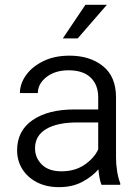

<svg xmlns="http://www.w3.org/2000/svg" viewBox="-20 -770 580 800"><path d="M402.8 0Q397.9 -11.7 394.8 -29.1Q391.6 -46.4 390.1 -64.5Q364.3 -34.2 322.8 -12.2Q281.2 9.8 226.1 9.8Q173.3 9.8 134 -10.5Q94.7 -30.8 73 -65.4Q51.3 -100.1 51.3 -143.6Q51.3 -225.1 115.7 -269.5Q180.2 -314 290.5 -314H389.2V-364.7Q389.2 -416.5 357.7 -446.8Q326.2 -477.1 265.6 -477.1Q209.5 -477.1 173.6 -449Q137.7 -420.9 137.7 -382.3H63Q63 -421.4 88.6 -457Q114.3 -492.7 160.9 -515.4Q207.5 -538.1 269.5 -538.1Q354.5 -538.1 408.9 -494.6Q463.4 -451.2 463.4 -363.8V-113.3Q463.4 -86.4 468 -56.6Q472.7 -26.9 481 -6.8V0ZM235.8 -56.2Q292.5 -56.2 332.5 -83.7Q372.6 -111.3 389.2 -147.5V-259.8H301.8Q218.3 -259.8 172.1 -232.2Q126 -204.6 126 -152.3Q126 -112.3 154.5 -84.2Q183.1 -56.2 235.8 -56.2ZM241.7 -609.9 335.9 -750H425.3L303.7 -609.9Z"/></svg>

Font: Vazirmatn RD Light
Style: Regular
Weight: 300
Designer: Saber Rastikerdar
Foundry: Saber Rastikerdar
Version: Version 32.102